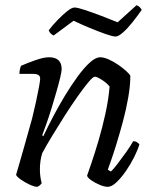

<svg xmlns="http://www.w3.org/2000/svg" viewBox="-20 -721 588 741"><path d="M124 0Q113 0 94.5 -8.5Q76 -17 60.5 -28Q45 -39 42 -46Q46 -60 55.5 -92.5Q65 -125 77.5 -169.5Q90 -214 104 -264Q112 -296 119 -328.5Q126 -361 130.5 -385.5Q135 -410 135 -417Q135 -428 127.5 -432Q120 -436 108 -436H55Q55 -452 61 -467Q86 -478 117.5 -489Q149 -500 169 -500Q218 -500 218 -454Q218 -445 212.5 -422Q207 -399 198 -367.5Q189 -336 179 -303.5Q169 -271 159 -243Q149 -215 143 -199L147 -195Q163 -229 184.5 -270Q206 -311 230.5 -351.5Q255 -392 279.5 -425.5Q304 -459 326.5 -479.5Q349 -500 367 -500Q381 -500 400 -491.5Q419 -483 437 -470.5Q455 -458 468 -446Q481 -434 483 -428Q483 -391 475 -345Q467 -299 454.5 -252.5Q442 -206 429.5 -165.5Q417 -125 407.5 -98.5Q398 -72 396 -66L408 -59Q417 -67 433.5 -88.5Q450 -110 467 -134Q484 -158 494 -176Q503 -176 509.5 -171.5Q516 -167 518 -164Q512 -143 498 -115Q484 -87 466 -61Q448 -35 429.5 -17.5Q411 0 396 0Q383 0 365 -7.5Q347 -15 332.5 -25Q318 -35 316 -43Q320 -54 332.5 -90.5Q345 -127 360 -177.5Q375 -228 387 -283Q399 -338 403 -387Q392 -401 373 -413Q354 -425 346 -425Q339 -425 321 -403.5Q303 -382 279 -348Q255 -314 229.5 -274Q204 -234 181 -196Q158 -158 143 -130Q134 -101 134 -68Q134 -54 135.5 -41.5Q137 -29 141 -14Q139 -11 135 -7Q131 -3 124 0ZM426 -580Q415 -580 386.5 -590Q358 -600 324.5 -614Q291 -628 264 -641L187 -584Q182 -586 176.5 -591Q171 -596 168 -604Q183 -624 202.5 -644Q222 -664 239.5 -678Q257 -692 268 -692Q279 -692 307.5 -682.5Q336 -673 370.5 -660Q405 -647 434 -635L507 -701Q515 -698 520 -692.5Q525 -687 527 -683Q511 -660 492 -636Q473 -612 455 -596Q437 -580 426 -580Z"/></svg>

Font: Texturina Light
Style: Italic
Weight: 300
Italic angle: -11°
Designer: Guillermo Torres Carreño
Foundry: Omnibus-Type
Version: Version 1.002; ttfautohint (v1.8.3)